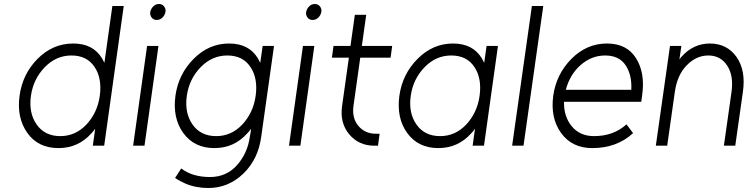

<svg xmlns="http://www.w3.org/2000/svg" viewBox="-20 -730 3761 962"><path d="M338 -452Q261 -452 204 -393Q147 -334 135 -250Q123 -165 163 -107Q204 -48 282 -48Q358 -48 413 -106Q440 -135 457 -171Q474 -207 480 -250Q486 -293 479.5 -329.5Q473 -366 454 -394Q416 -452 338 -452ZM347 -512Q446 -512 491 -438Q494 -433 497 -427Q500 -421 503 -415L543 -700H600L502 0H445L457 -85Q453 -79 448 -73Q443 -67 438 -62Q372 12 273 12Q171 12 117 -64Q63 -140 78 -250Q93 -360 169 -436Q245 -512 347 -512Z M647 0H704L774 -500H717ZM809 -670Q812 -685 802 -698Q793 -710 776 -710Q760 -710 748 -698Q736 -686 733 -670Q730 -655 740 -642Q749 -630 765 -630Q782 -630 794 -642Q806 -654 809 -670Z M1128 -512Q1027 -512 951 -436Q874 -359 859 -250Q844 -139 898 -64Q953 12 1054 12Q1153 12 1219 -62Q1224 -67 1229 -73Q1234 -79 1238 -85Q1237 -73 1235.5 -65.5Q1234 -58 1232 -46Q1226 -3 1209.5 33Q1193 69 1167 98Q1114 157 1032 157Q989 157 953 146.5Q917 136 888 114L857 162Q882 178 908.5 189.5Q935 201 964 206.5Q993 212 1024 212Q1124 212 1199 140Q1274 68 1289 -46L1353 -500H1296L1284 -415Q1281 -421 1278 -427Q1275 -433 1272 -438Q1227 -512 1128 -512ZM1119 -452Q1197 -452 1235 -394Q1254 -366 1260.5 -329.5Q1267 -293 1261 -250Q1255 -207 1238 -171Q1221 -135 1194 -106Q1139 -48 1063 -48Q985 -48 944 -107Q904 -165 916 -250Q928 -334 985 -393Q1042 -452 1119 -452Z M1428 0H1485L1555 -500H1498ZM1590 -670Q1593 -685 1583 -698Q1574 -710 1557 -710Q1541 -710 1529 -698Q1517 -686 1514 -670Q1511 -655 1521 -642Q1530 -630 1546 -630Q1563 -630 1575 -642Q1587 -654 1590 -670Z M1758 -656 1736 -500H1651L1643 -441H1728L1694 -199Q1682 -115 1729 -58Q1777 0 1855 0H1874L1882 -60H1863Q1808 -60 1775 -100Q1743 -139 1751 -199L1785 -441H1937L1945 -500H1793L1815 -656Z M2418 -500 2406 -415Q2403 -421 2400 -427Q2397 -433 2394 -438Q2349 -512 2250 -512Q2149 -512 2073 -436Q1996 -359 1981 -250Q1966 -139 2020 -64Q2075 12 2176 12Q2275 12 2341 -62Q2346 -67 2351 -73Q2356 -79 2360 -85L2348 0H2405L2475 -500ZM2241 -452Q2319 -452 2357 -394Q2376 -366 2382.5 -329.5Q2389 -293 2383 -250Q2377 -207 2360 -171Q2343 -135 2316 -106Q2261 -48 2185 -48Q2107 -48 2066 -107Q2026 -165 2038 -250Q2050 -334 2107 -393Q2164 -452 2241 -452Z M2645 -700 2546 0H2603L2702 -700Z M3193 -220 3197 -250Q3214 -363 3167 -438Q3121 -512 3021 -512Q2920 -512 2844 -436Q2767 -359 2752 -250Q2737 -139 2791 -64Q2846 12 2947 12Q3071 12 3152 -63L3119 -107Q3054 -48 2956 -48Q2886 -48 2845 -97Q2825 -121 2815 -152Q2805 -183 2806 -220ZM3012 -452Q3081 -452 3114 -404Q3147 -355 3143 -280H2815Q2835 -356 2888 -403Q2943 -452 3012 -452Z M3664 0 3702 -268Q3710 -323 3702 -367Q3694 -411 3670 -445Q3622 -512 3537 -512Q3454 -512 3395 -446Q3392 -443 3389.5 -439.5Q3387 -436 3384 -432L3394 -500H3337L3266 0H3323L3361 -268Q3373 -354 3420 -402Q3468 -452 3529 -452Q3590 -452 3623 -402Q3657 -351 3645 -268L3607 0Z"/></svg>

Font: Unageo
Style: Light-Italic
Weight: 300
Designer: Richard Sepsi
Foundry: Richard Sepsi
Version: Version 2.000